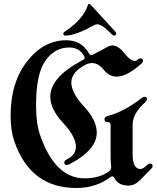

<svg xmlns="http://www.w3.org/2000/svg" viewBox="-20 -920 785 962"><path d="M33.2 0ZM297.4 -751Q297.4 -756.8 304.7 -761.7Q396.5 -822.3 419.9 -893.1Q422.4 -900.4 426.5 -900.4Q430.7 -900.4 435.1 -895.5L556.6 -762.7Q562 -756.8 562 -752Q562 -741.7 551.3 -741.7Q545.9 -741.7 539.6 -748.5Q504.4 -785.6 481 -795.4Q473.6 -798.3 466.1 -798.3Q458.5 -798.3 447.3 -792Q358.4 -741.7 307.6 -741.7Q297.4 -741.7 297.4 -751ZM33.2 -341.3Q33.2 -507.3 116 -612.8Q198.7 -718.3 311.5 -718.3Q389.2 -718.3 426.3 -651.4Q430.7 -643.6 437.5 -643.6Q440.4 -643.6 444.3 -645.5L521.5 -686.5Q532.7 -692.4 543.5 -692.4Q572.3 -692.4 603 -653.6Q633.8 -614.7 654.3 -614.7Q662.6 -614.7 669.9 -621.1Q677.2 -627.4 684.1 -627.4Q696.3 -627.4 696.3 -615.2Q696.3 -607.9 687.5 -600.1Q615.7 -536.1 564 -536.1Q526.9 -536.1 500 -570.1Q473.1 -604 441.4 -604Q423.8 -604 404.8 -593.8Q337.4 -557.6 337.4 -506.1Q337.4 -454.6 401.1 -386.2Q464.8 -317.9 464.8 -254.9Q464.8 -168.9 329.1 -97.7Q320.8 -93.3 314 -93.3Q301.8 -93.3 301.8 -106.4Q301.8 -114.7 315.4 -121.6Q360.4 -144 360.4 -185.1Q360.4 -234.9 296.1 -304.2Q231.9 -373.5 231.9 -435.1Q231.9 -532.2 389.2 -616.2L396.5 -620.1Q404.3 -624.5 404.3 -630.4Q404.3 -634.3 401.9 -638.7Q377.9 -682.1 327.1 -682.1Q253.9 -682.1 207.3 -615.7Q160.6 -549.3 160.6 -391.1Q160.6 -301.3 181.2 -242.2Q256.3 -26.4 403.8 -26.4Q478 -26.4 525.9 -61.5Q537.1 -69.3 537.1 -83.5Q537.1 -85.9 536.6 -88.9Q534.2 -109.9 534.2 -138.7V-291Q534.2 -308.6 518.8 -308.6Q503.4 -308.6 503.4 -321.5Q503.4 -334.5 516.6 -337.9Q602.1 -359.9 690.9 -429.7Q697.8 -435.1 704.6 -435.1Q716.3 -435.1 716.3 -423.3Q716.3 -415.5 708 -408.2Q644.5 -352.1 644.5 -294.9V-147.5Q644.5 -73.2 683.6 -73.2Q697.3 -73.2 717.8 -93.8Q724.6 -100.6 731.9 -100.6Q744.6 -100.6 744.6 -87.9Q744.6 -81.5 738.8 -75.7L681.2 -17.1Q654.8 9.8 623.5 9.8Q572.3 9.8 552.7 -28.3Q548.3 -36.6 542.5 -36.6Q539.1 -36.6 535.2 -33.7Q461.9 22 362.3 22Q132.3 22 51.8 -211.9Q33.2 -265.6 33.2 -341.3Z"/></svg>

Font: UnifrakturMaguntia21
Style: Book
Weight: 400
Designer: j. 'mach' wust, Gerrit Ansmann, Georg Duffner, based on a font by Peter Wiegel, original typeface by Carl Albert Fahrenw
Version: Version 2017-03-19